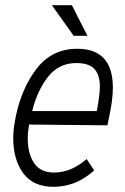

<svg xmlns="http://www.w3.org/2000/svg" viewBox="-20 -710 481 740"><path d="M415 -372Q415 -325 400 -256L394 -227L92 -230Q87 -200 87 -176Q87 -118 111.5 -81.5Q136 -45 188 -45Q254 -45 314 -97L343 -53Q303 -18 264.5 -4Q226 10 186 10Q108 10 69.5 -42.5Q31 -95 31 -177Q31 -214 41 -262Q64 -372 122.5 -447Q181 -522 278 -522Q415 -522 415 -372ZM104 -282H353Q365 -344 365 -376Q365 -421 344 -444Q323 -467 274 -467Q207 -467 165.5 -414.5Q124 -362 104 -282ZM180 -690H257L317 -572H264Z"/></svg>

Font: Decalotype Light Italic
Style: Regular
Weight: 300
Italic angle: -12°
Designer: Alfredo Marco Pradil
Foundry: Alfredo Marco Pradil
Version: Version 1.0